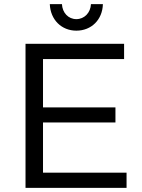

<svg xmlns="http://www.w3.org/2000/svg" viewBox="-20 -913 692 933"><path d="M281 -893H222C225 -817 279 -764 351 -764C424 -764 478 -817 480 -893H422C420 -851 390 -820 351 -820C312 -820 283 -851 281 -893ZM104 -700V0H595V-74H189V-318H541V-391H189V-626H583V-700Z"/></svg>

Font: Juman Normal
Style: Regular
Weight: 300
Designer: Bandar Raffah (Arabic) Julieta Ulanovsky (Latin)
Foundry: Caramella
Version: Version 5.022;PS 005.022;hotconv 1.0.88;makeotf.lib2.5.64775